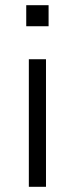

<svg xmlns="http://www.w3.org/2000/svg" viewBox="-20 -719 288 739"><path d="M81 -618V-699H167V-618ZM91 0V-491H157V0Z"/></svg>

Font: Nunito Sans 9pt Light
Style: Regular
Weight: 300
Version: Version 3.101;gftools[0.9.27]